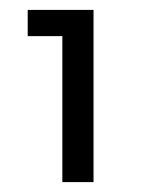

<svg xmlns="http://www.w3.org/2000/svg" viewBox="-20 -708 294 388"><path d="M106 -340V-688H169V-340ZM36 -635V-688H164V-635Z"/></svg>

Font: Outfit-Light
Style: Regular
Weight: 300
Designer: Rodrigo Fuenzalida
Foundry: fragTYPE
Version: Version 1.000